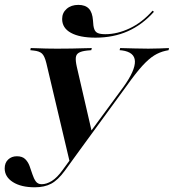

<svg xmlns="http://www.w3.org/2000/svg" viewBox="-47 -772 727 803"><path d="M245.2 -91.9 146.8 -508.1Q139.5 -537.9 128.6 -548Q117.7 -558.1 94.4 -560.5L79.8 -562.1L81.5 -571Q93.5 -571 109.7 -570.2Q125.8 -569.4 145.6 -569Q165.3 -568.5 187.1 -568.5H191.9H196.8Q226.6 -568.5 253.2 -569Q279.8 -569.4 301.2 -570.2Q322.6 -571 337.1 -571L334.7 -562.1L316.9 -560.5Q294.4 -558.1 283.1 -551.6Q271.8 -545.2 270.2 -531.9Q268.5 -518.5 274.2 -492.7L337.1 -220.2L325 -212.1L470.2 -409.7Q518.5 -477.4 517.3 -515.7Q516.1 -554 462.9 -561.3L453.2 -562.1L455.6 -571Q488.7 -570.2 516.9 -569.4Q545.2 -568.5 573.4 -568.5Q600 -568.5 619.8 -569.4Q639.5 -570.2 659.7 -571L658.1 -562.1L646 -559.7Q620.2 -554 597.6 -539.9Q575 -525.8 548.4 -496.8Q521.8 -467.7 483.9 -414.5L248.4 -91.9ZM98.4 11.3Q41.1 11.3 6.9 -10.5Q-27.4 -32.3 -27.4 -67.7Q-27.4 -91.1 -12.9 -104.8Q1.6 -118.5 23.4 -118.5Q46 -118.5 58.1 -106.9Q70.2 -95.2 76.6 -77.8Q83.1 -60.5 88.7 -42.7Q94.4 -25 102.8 -13.3Q111.3 -1.6 127.4 -1.6Q147.6 -1.6 169.8 -15.3Q191.9 -29 214.5 -60.5L278.2 -147.6L285.5 -142.7L224.2 -58.1Q195.2 -18.5 166.9 -3.6Q138.7 11.3 98.4 11.3ZM352.4 -614.5Q286.3 -614.5 249.6 -634.7Q212.9 -654.8 212.9 -692.7Q212.9 -718.5 231.9 -735.1Q250.8 -751.6 280.6 -751.6Q309.7 -751.6 324.6 -735.9Q339.5 -720.2 341.9 -686.3Q342.7 -662.9 347.2 -650.4Q351.6 -637.9 362.5 -633.5Q373.4 -629 393.5 -629Q443.5 -629 495.6 -653.6Q547.6 -678.2 591.1 -727.4L596.8 -722.6Q548.4 -668.5 487.9 -641.5Q427.4 -614.5 352.4 -614.5Z"/></svg>

Font: Playfair 144pt
Style: Bold Italic
Weight: 700
Italic angle: -15.6°
Designer: Claus Eggers Sørensen
Foundry: Claus Eggers Sørensen
Version: Version 2.203